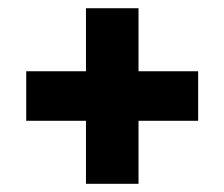

<svg xmlns="http://www.w3.org/2000/svg" viewBox="-20 -545 550 471"><path d="M319.8 -94.1H190.9V-524.8H319.8ZM44.3 -248.7V-370.2H466.1V-248.7Z"/></svg>

Font: Anek Odia Medium
Style: Regular
Weight: 500
Designer: Yesha Goshar & Mahesh Sahu (Odia), Yesha Goshar (Latin)
Foundry: Ek Type
Version: Version 1.003